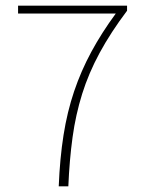

<svg xmlns="http://www.w3.org/2000/svg" viewBox="-20 -660 512 680"><path d="M188 0Q192 -99 205 -181.5Q218 -264 242.5 -336.5Q267 -409 303.5 -476.5Q340 -544 390 -612H44V-640H430V-622Q372 -545 333 -473Q294 -401 271 -327.5Q248 -254 237 -174Q226 -94 222 0Z"/></svg>

Font: Source Sans 3 Variable
Style: Regular
Weight: 200
Designer: Paul D. Hunt
Foundry: Adobe Systems Incorporated
Version: Version 3.026